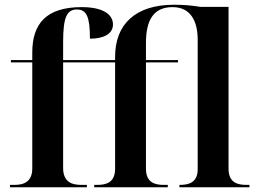

<svg xmlns="http://www.w3.org/2000/svg" viewBox="-20 -789 1086 809"><path d="M22 0H346V-10H321C281 -10 246 -24 246 -81V-526H465V-78C465 -18 425 -10 390 -10H377V0H687V-10H670C635 -10 595 -18 595 -78V-526H730V-536H595V-608C595 -703 626 -759 707 -759C782 -759 813 -702 813 -621V-76C813 -18 773 -10 738 -10H736V0H1031V-10H1018C983 -10 943 -18 943 -78V-760H825C787 -766 757 -769 713 -769C550 -769 465 -686 465 -550V-536H246V-612C246 -715 261 -749 304 -749C345 -749 359 -718 359 -626C417 -626 456 -646 456 -686C456 -729 413 -759 324 -759C176 -759 116 -690 116 -568V-536H26V-526H116V-80C116 -23 81 -10 41 -10H22Z"/></svg>

Font: Noto Serif Display SemiBold
Style: Regular
Weight: 600
Designer: Monotype Design Team
Foundry: Monotype Imaging Inc.
Version: Version 2.009